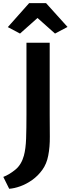

<svg xmlns="http://www.w3.org/2000/svg" viewBox="-38 -1008 438 1190"><path d="M19 162 -17.5 88.5Q20 74 57.2 43.5Q94.5 13 110 -43Q121.5 -85 123.8 -149Q126 -213 126 -297V-743H270V-299Q270 -226.5 270.8 -161.8Q271.5 -97 261 -44Q251.5 7 224.5 44.5Q197.5 82 161.5 107.5Q125.5 133 87.8 146.5Q50 160 19 162ZM86 -800 10.5 -840 142.5 -988.5H247.5L380.5 -841L303 -800L194.5 -896.5Z"/></svg>

Font: Merriweather Sans SemiBold
Style: Regular
Weight: 600
Designer: Eben Sorkin
Foundry: Eben Sorkin
Version: Version 2.001